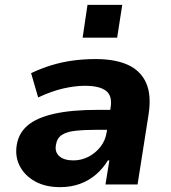

<svg xmlns="http://www.w3.org/2000/svg" viewBox="-20 -759 702 790"><path d="M227 11Q167 11 124.5 -12.5Q82 -36 61.5 -75.5Q41 -115 49 -163Q57 -212 94.5 -243.5Q132 -275 203.5 -291Q275 -307 382 -307H455L443 -225H382Q329 -225 291.5 -221Q254 -217 234 -203.5Q214 -190 210 -162Q205 -133 224.5 -116Q244 -99 282 -99Q314 -99 343 -113.5Q372 -128 393 -154.5Q414 -181 419 -216L435 -316Q443 -365 416 -385.5Q389 -406 329 -406Q289 -406 240.5 -395Q192 -384 137 -358L108 -458Q150 -478 193 -491Q236 -504 281 -510Q326 -516 373 -516Q453 -516 505.5 -492.5Q558 -469 581 -418.5Q604 -368 591 -286L546 0H414L430 -99H424Q404 -66 375 -41Q346 -16 309 -2.5Q272 11 227 11ZM320 -604 340 -739H483L462 -604Z"/></svg>

Font: Nunito Sans 6pt ExtraBold
Style: Italic
Weight: 800
Italic angle: -9°
Version: Version 3.101;gftools[0.9.27]